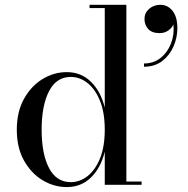

<svg xmlns="http://www.w3.org/2000/svg" viewBox="-20 -770 783 800"><path d="M582 -691Q582 -716 601.2 -733Q620.5 -750 649 -750Q678.5 -750 698.8 -725Q719 -700 719 -652.5Q719 -613.5 703 -576.5Q687 -539.5 656 -515.8Q625 -492 580 -492V-505.5Q620.5 -505.5 649.5 -529Q678.5 -552.5 692.8 -589.8Q707 -627 702.5 -668.5Q697.5 -655 682 -643.5Q666.5 -632 645 -632Q613 -632 597.5 -649.2Q582 -666.5 582 -691ZM570 -13.5V0H416.5V-138Q400 -70.5 359 -30.5Q318 9.5 258.5 9.5Q205 9.5 157.5 -19Q110 -47.5 80 -101Q50 -154.5 50 -229.5Q50 -304.5 80 -358.2Q110 -412 157.5 -440.8Q205 -469.5 258.5 -469.5Q318 -469.5 359 -429.2Q400 -389 416.5 -321.5V-736.5H353V-750H506.5V-13.5ZM416.5 -229.5Q416.5 -300.5 396.8 -349.5Q377 -398.5 344.8 -424Q312.5 -449.5 275 -449.5Q215 -449.5 184.2 -389.8Q153.5 -330 153.5 -229.5Q153.5 -129 184.2 -70Q215 -11 275 -11Q312.5 -11 344.8 -36.2Q377 -61.5 396.8 -110.2Q416.5 -159 416.5 -229.5Z"/></svg>

Font: Bodoni Moda 16pt
Style: Regular
Weight: 400
Version: Version 2.3